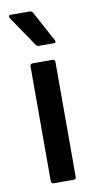

<svg xmlns="http://www.w3.org/2000/svg" viewBox="-82 -737 393 774"><g transform="rotate(-10 114.5 -349.5)"><path d="M74 0Q63 0 63 -11V-480Q63 -491 74 -491H155Q165 -491 165 -480V-11Q165 0 155 0ZM111 -556Q102 -556 98 -563L14 -687Q11 -691 12.5 -695Q14 -699 19 -699H98Q107 -699 111 -691L178 -567Q183 -556 172 -556Z"/></g></svg>

Font: Sofia Sans Extra Cond
Style: Bold
Weight: 700
Width: 1
Designer: Botio Nikoltchev, Ani Petrova
Foundry: lettersoup
Version: Version 4.100; ttfautohint (v1.8.3)